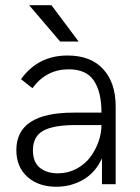

<svg xmlns="http://www.w3.org/2000/svg" viewBox="-20 -710 541 740"><path d="M211.9 -549.8 92.3 -689.9H178.2L283.2 -549.8ZM196.8 9.8Q128.4 9.8 85.7 -28.3Q43 -66.4 43 -131.8Q43 -275.9 263.2 -275.9H371.1Q371.1 -355.5 341.8 -399.2Q312.5 -442.9 245.1 -442.9Q158.2 -442.9 105 -370.1L61 -404.8Q126.5 -496.1 240.2 -496.1Q329.6 -496.1 377.7 -443.6Q425.8 -391.1 425.8 -299.8V0H373V-100.1Q348.6 -45.4 301.3 -17.8Q253.9 9.8 196.8 9.8ZM203.1 -42Q241.7 -42 274.4 -59.3Q307.1 -76.7 327.6 -104Q348.1 -131.3 359.6 -163.8Q371.1 -196.3 371.1 -228H270Q186.5 -228 146.7 -206.1Q106.9 -184.1 106.9 -130.9Q106.9 -85 133.5 -63.5Q160.2 -42 203.1 -42Z"/></svg>

Font: HK Grotesk Light
Style: Regular
Weight: 300
Designer: Alfredo Marco Pradil and Stefan Peev
Foundry: Hanken Design Co.
Version: Version 1.045;PS 001.045;hotconv 1.0.88;makeotf.lib2.5.64775